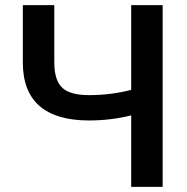

<svg xmlns="http://www.w3.org/2000/svg" viewBox="-20 -731 732 751"><path d="M616.2 -710.9H493.2V-379.4Q413.1 -358.9 328.1 -358.9Q254.4 -358.9 223.6 -387.7Q192.9 -416.5 192.4 -484.4V-710.9H69.3V-485.4Q69.8 -372.1 135.3 -315.9Q200.7 -259.8 328.1 -259.8Q414.1 -259.8 493.2 -279.8V0H616.2Z"/></svg>

Font: FAU Chimera Medium
Style: Regular
Weight: 500
Version: Version 1.002;hotconv 1.0.117;makeotfexe 2.5.65602